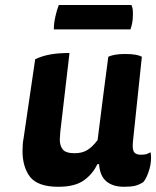

<svg xmlns="http://www.w3.org/2000/svg" viewBox="-20 -714 613 754"><path d="M252.9 -505.9Q208 -505.9 176.8 -500Q144.5 -494.1 118.2 -481.4Q102.5 -377 72.3 -168.9Q69.3 -154.3 69.3 -143.6Q68.4 -131.8 68.4 -121.1Q68.4 -57.6 98.6 -18.6Q129.9 19.5 209 19.5Q274.4 19.5 309.6 -5.9Q344.7 -31.2 362.3 -69.3Q364.3 -69.3 369.1 -69.3Q372.1 -23.4 397.5 -2Q422.9 19.5 467.8 19.5Q493.2 19.5 510.7 15.6Q528.3 10.7 543 1Q557.6 -16.6 567.4 -51.8Q573.2 -74.2 573.2 -93.8Q573.2 -105.5 571.3 -116.2Q562.5 -111.3 553.7 -108.4Q544.9 -106.4 533.2 -106.4Q514.6 -106.4 506.8 -116.2Q499 -127 502 -157.2Q513.7 -268.6 537.1 -491.2Q528.3 -496.1 512.7 -499Q496.1 -502 471.7 -502Q448.2 -502 431.6 -499Q416 -496.1 405.3 -491.2Q390.6 -381.8 363.3 -164.1Q343.8 -137.7 323.2 -125Q302.7 -112.3 273.4 -112.3Q238.3 -112.3 226.6 -127Q214.8 -141.6 214.8 -166Q214.8 -172.9 215.8 -180.7Q215.8 -189.5 216.8 -196.3Q228.5 -299.8 252.9 -505.9ZM210.9 -694.3Q203.1 -674.8 197.3 -648.4Q191.4 -622.1 191.4 -598.6Q291 -598.6 492.2 -598.6Q496.1 -608.4 499 -623Q502 -637.7 502 -656.2Q502 -669.9 501 -678.7Q499 -688.5 496.1 -694.3Q401.4 -694.3 210.9 -694.3Z"/></svg>

Font: cl
Style: Bold Italic
Weight: 400
Designer: Mitja Miklavcic
Version: Version 7.504; 2011; Build 1022